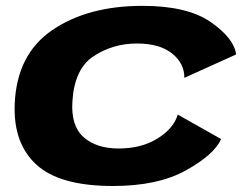

<svg xmlns="http://www.w3.org/2000/svg" viewBox="-20 -614 838 640"><path d="M356.5 6Q506.5 6 600.5 -46.5Q694.5 -99 717 -150.5L572.5 -232Q559 -186 505.2 -152.5Q451.5 -119 375.5 -119Q301 -119 258.2 -157.2Q215.5 -195.5 221.5 -278Q228.5 -385.5 292.8 -427.2Q357 -469 436.5 -469Q512 -469 553.5 -435.8Q595 -402.5 594.5 -354.5L767 -432.5Q760.5 -486 682.8 -540.2Q605 -594.5 455 -594.5Q272.5 -594.5 154 -513.5Q35.5 -432.5 29 -266.5Q24 -136 101.5 -65Q179 6 356.5 6Z"/></svg>

Font: Anybody Expanded
Style: Bold Italic
Weight: 700
Width: 7
Italic angle: -10°
Version: Version 1.113;gftools[0.9.25]